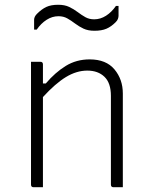

<svg xmlns="http://www.w3.org/2000/svg" viewBox="-20 -785 640 805"><path d="M160 0H121Q110 0 110 -11V-526H149Q160 -526 160 -515V-435H172Q211 -481 255.5 -508.5Q300 -536 356 -536Q425 -536 460 -494Q495 -452 495 -393V0H456Q445 0 445 -11V-383Q445 -437 418 -463Q391 -489 346 -489Q301 -489 256.5 -462Q212 -435 160 -378ZM375 -704Q401 -704 424.5 -719Q448 -734 466 -760H477V-719Q477 -713 474.5 -706Q472 -699 465 -692Q446 -673 426 -664.5Q406 -656 376 -656Q349 -656 330 -665Q311 -674 294.5 -686.5Q278 -699 262 -708Q246 -717 225 -717Q199 -717 175.5 -702Q152 -687 134 -661H123V-702Q123 -715 135 -727Q155 -747 174.5 -756Q194 -765 224 -765Q251 -765 270 -756Q289 -747 305.5 -734.5Q322 -722 338 -713Q354 -704 375 -704Z"/></svg>

Font: Recursive Mn Lnr St Lt
Style: Regular
Weight: 300
Monospace: yes
Version: Version 1.079;hotconv 1.0.112;makeotfexe 2.5.65598; ttfautoh